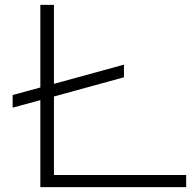

<svg xmlns="http://www.w3.org/2000/svg" viewBox="-20 -770 799 790"><path d="M32 -379 146 -410V-750H202V-425L490 -504V-452L202 -373V-50H746V0H146V-358L32 -327Z"/></svg>

Font: Bounded
Style: Regular
Weight: 200
Designer: Vlad Churkin
Version: Version 1.0